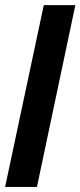

<svg xmlns="http://www.w3.org/2000/svg" viewBox="-23 -734 316 754"><path d="M-2.9 0 148.9 -713.9H272.9L122.1 0Z"/></svg>

Font: Open Sans Condensed
Style: Italic
Weight: 400
Width: 3
Italic angle: -12°
Designer: Monotype Design Team
Foundry: Monotype Imaging Inc.
Version: Version 3.000